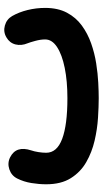

<svg xmlns="http://www.w3.org/2000/svg" viewBox="191 -612 488 910"><g transform="rotate(-90 435.0 -157.0)"><path d="M16.6 -182.1Q16.6 -216.3 22.5 -252.2Q28.3 -288.1 43.9 -319.3Q57.6 -346.7 87.4 -356.7Q117.2 -366.7 144.5 -353Q200.7 -324.7 177.2 -252.9Q172.4 -239.3 169.2 -219.2Q166 -199.2 166 -182.1Q166 -130.9 232.2 -106.2Q298.3 -81.5 424.8 -81.5Q505.4 -81.5 568.1 -94.2Q630.9 -106.9 667 -130.6Q703.1 -154.3 703.1 -187Q703.1 -209 696 -234.6Q689 -260.3 685.1 -269.5Q672.4 -299.8 679.4 -327.6Q686.5 -355.5 712.9 -370.6Q739.3 -386.2 769 -377.9Q798.8 -369.6 814 -343.3Q832.5 -311 842.5 -270.3Q852.5 -229.5 852.5 -187Q852.5 -126.5 829.8 -83.7Q807.1 -41 769 -13.2Q731 14.6 684.3 31Q637.7 47.4 589.6 54.9Q541.5 62.5 498.3 64.7Q455.1 66.9 424.8 66.9Q384.8 66.9 331.5 63.5Q278.3 60.1 223.4 47.4Q168.5 34.7 121.6 7.8Q74.7 -19 45.7 -65.2Q16.6 -111.3 16.6 -182.1Z"/></g></svg>

Font: Mikhak-DS2-FD ExtraBold
Style: Regular
Weight: 800
Designer: Amin Abedi
Version: Version 3.2